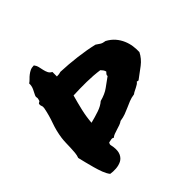

<svg xmlns="http://www.w3.org/2000/svg" viewBox="-162 -759 908 908"><g transform="rotate(-45 292.0 -305.0)"><path d="M253.9 -504.9Q306.6 -502.9 361.3 -496.1Q416 -489.3 461.9 -478.5Q471.7 -471.7 481.4 -465.3Q491.2 -459 507.8 -457Q531.2 -444.3 546.4 -426.8Q561.5 -409.2 570.3 -388.7Q579.1 -368.2 582 -347.2Q585 -326.2 584 -306.6Q569.3 -277.3 542 -256.3Q514.6 -235.4 486.3 -214.8Q482.4 -214.8 476.6 -216.8Q472.7 -210.9 466.3 -207Q460 -203.1 452.6 -199.2Q445.3 -195.3 438 -191.9Q430.7 -188.5 424.8 -183.6Q404.3 -180.7 388.7 -174.3Q373 -168 357.9 -161.1Q342.8 -154.3 327.1 -148.4Q311.5 -142.6 291 -139.6Q283.2 -133.8 272.5 -129.9Q261.7 -126 250 -122.6Q238.3 -119.1 228 -115.2Q217.8 -111.3 211.9 -105.5Q207 -110.4 197.8 -108.9Q188.5 -107.4 180.7 -105.5Q175.8 -98.6 176.8 -91.8Q177.7 -85 179.7 -77.1Q183.6 -47.9 175.3 -30.3Q167 -12.7 151.4 -4.9Q135.7 2.9 116.2 4.4Q96.7 5.9 79.1 2.9Q68.4 -10.7 60.5 -31.2Q52.7 -51.8 46.4 -74.7Q40 -97.7 34.7 -119.1Q29.3 -140.6 25.4 -157.2Q30.3 -169.9 31.7 -185.1Q33.2 -200.2 33.7 -216.3Q34.2 -232.4 34.7 -249Q35.2 -265.6 37.1 -280.3Q43 -321.3 56.6 -358.9Q70.3 -396.5 78.1 -436.5Q80.1 -446.3 76.7 -454.1Q73.2 -461.9 75.2 -468.8Q76.2 -472.7 81.1 -474.1Q85.9 -475.6 86.9 -480.5Q90.8 -492.2 88.9 -498.5Q86.9 -504.9 92.8 -515.6Q96.7 -522.5 104 -538.1Q111.3 -553.7 110.4 -570.3Q119.1 -576.2 126.5 -584Q133.8 -591.8 142.6 -598.6Q151.4 -605.5 161.6 -610.4Q171.9 -615.2 186.5 -615.2Q194.3 -605.5 197.3 -593.3Q200.2 -581.1 202.6 -569.3Q205.1 -557.6 210 -547.4Q214.8 -537.1 226.6 -531.2V-501Q243.2 -501 253.9 -504.9ZM397.5 -333Q396.5 -339.8 400.4 -343.8Q404.3 -347.7 408.2 -352.5Q406.2 -360.4 401.9 -366.2Q397.5 -372.1 392.6 -377Q351.6 -382.8 307.6 -383.3Q263.7 -383.8 218.8 -381.8Q208 -343.8 199.2 -306.2Q190.4 -268.6 187.5 -230.5Q218.8 -238.3 246.1 -247.6Q273.4 -256.8 291 -272.5Q328.1 -282.2 351.1 -299.3Q374 -316.4 397.5 -333Z"/></g></svg>

Font: Permanent Marker
Style: Regular
Weight: 400
Designer: Font Diner, Inc
Foundry: Font Diner, Inc
Version: Version 1.001